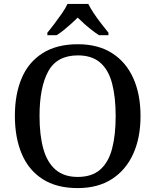

<svg xmlns="http://www.w3.org/2000/svg" viewBox="-20 -951 794 981"><path d="M377 10Q269 10 197.5 -36Q126 -82 91 -165Q56 -248 56 -359Q56 -470 91 -552Q126 -634 198 -679.5Q270 -725 378 -725Q481 -725 552.5 -679.5Q624 -634 661 -551.5Q698 -469 698 -358Q698 -247 660.5 -164.5Q623 -82 551.5 -36Q480 10 377 10ZM377 -47Q449 -47 491.5 -84Q534 -121 552.5 -190.5Q571 -260 571 -358Q571 -456 552.5 -525.5Q534 -595 491.5 -631.5Q449 -668 378 -668Q271 -668 226.5 -586.5Q182 -505 182 -358Q182 -260 201.5 -190.5Q221 -121 264 -84Q307 -47 377 -47ZM222 -784Q238 -803 257.5 -829Q277 -855 296 -882Q315 -909 325 -931H431Q442 -909 460 -882Q478 -855 498.5 -829Q519 -803 534 -784V-771H486Q469 -782 449 -797.5Q429 -813 410.5 -829.5Q392 -846 377 -861Q362 -846 343.5 -829.5Q325 -813 306 -797.5Q287 -782 269 -771H222Z"/></svg>

Font: Noto Serif Armenian Medium
Style: Regular
Weight: 500
Version: Version 2.007